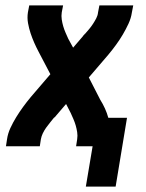

<svg xmlns="http://www.w3.org/2000/svg" viewBox="-20 -540 540 709"><path d="M297 149 322 0H261L265 -26Q267 -39 265 -52Q263 -65 259.5 -77Q256 -89 251 -100.5Q246 -112 241 -123L224 -156L188 -114Q186 -112 185.5 -111Q185 -110 184 -109Q183 -108 181.5 -107Q180 -106 180 -105H179Q172 -96 164.5 -87Q157 -78 150 -68Q143 -58 138 -47.5Q133 -37 131 -26L127 0H2L6 -26Q9 -47 18.5 -67.5Q28 -88 40 -107.5Q52 -127 65.5 -145.5Q79 -164 94 -182L166 -266L123 -348Q114 -365 106.5 -382Q99 -399 93 -417Q87 -435 83.5 -454.5Q80 -474 83 -494L88 -520H213L208 -494Q206 -481 208 -468Q210 -455 213.5 -443Q217 -431 222 -419.5Q227 -408 232 -397L250 -364L286 -406Q287 -408 288 -409Q289 -410 290 -411Q291 -412 292 -413Q293 -414 293 -415H294Q302 -424 309.5 -433Q317 -442 323.5 -452Q330 -462 335.5 -472.5Q341 -483 342 -494L347 -520H472L467 -494Q464 -473 454.5 -452.5Q445 -432 433.5 -412.5Q422 -393 408.5 -374.5Q395 -356 380 -338L308 -254L350 -172Q360 -156 367.5 -139.5Q375 -123 380 -105H449L407 149Z"/></svg>

Font: Iosevka Term Curly XBd Obl
Style: Regular
Weight: 800
Italic angle: -9°
Designer: Belleve Invis
Foundry: Belleve Invis
Version: Version 32.3.0